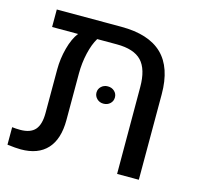

<svg xmlns="http://www.w3.org/2000/svg" viewBox="-89 -670 803 771"><g transform="rotate(15 312.5 -285.0)"><path d="M4.4 0ZM550.3 -355V0H460L459.5 -360.4Q459.5 -435.1 427.5 -468.8Q395.5 -502.4 324.2 -502.4H242.7Q226.6 -476.1 217 -434.8Q207.5 -393.6 207.5 -350.1V-156.2Q207.5 -77.1 169.9 -36.1Q132.3 4.9 60.5 4.9Q39.6 4.9 4.4 0.5V-72.3Q20 -70.3 38.1 -70.3Q80.6 -70.3 99.9 -92.3Q119.1 -114.3 119.1 -161.6V-343.3Q119.1 -387.7 130.9 -431.9Q142.6 -476.1 163.1 -502.4H55.2V-575.2H323.2Q437.5 -575.2 493.9 -520.8Q550.3 -466.3 550.3 -355ZM295.4 -294.4Q295.4 -309.6 306.4 -319.8Q317.4 -330.1 333.5 -330.1Q350.1 -330.1 361.1 -319.8Q372.1 -309.6 372.1 -294.4Q372.1 -278.8 361.1 -268.6Q350.1 -258.3 333.5 -258.3Q317.4 -258.3 306.4 -269Q295.4 -279.8 295.4 -294.4Z"/></g></svg>

Font: Heebo
Style: Regular
Weight: 400
Designer: Oded Ezer
Foundry: Meir Sadan
Version: Version 2.001; ttfautohint (v1.5.14-ce02) -l 8 -r 50 -G 200 